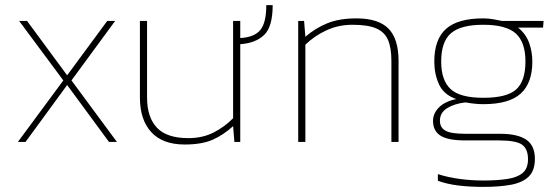

<svg xmlns="http://www.w3.org/2000/svg" viewBox="-20 -556 2194 752"><path d="M50 0 228 -241 55 -474H86L243 -261L400 -474H431L260 -241L438 0H407L243 -223L80 0Z M703 10Q617 10 572.5 -38.5Q528 -87 528 -174V-474H556V-174Q556 -97 594.5 -56Q633 -15 718 -15Q774 -15 817.5 -37.5Q861 -60 893 -93V-474H921V-407Q976 -410 999.5 -438.5Q1023 -467 1023 -536H1048Q1048 -451 1014.5 -419Q981 -387 921 -383V0H898L893 -62Q856 -28 813.5 -9Q771 10 703 10Z M1148 0V-474H1171L1176 -412Q1214 -445 1261 -464.5Q1308 -484 1376 -484Q1462 -484 1501.5 -444Q1541 -404 1541 -317V0H1513V-317Q1513 -369 1499.5 -400Q1486 -431 1453 -445Q1420 -459 1361 -459Q1305 -459 1258 -437Q1211 -415 1176 -381V0Z M1873 176Q1820 176 1775 170.5Q1730 165 1695 152V126Q1736 139 1781.5 145Q1827 151 1873 151Q1927 151 1966.5 145Q2006 139 2027 121.5Q2048 104 2048 68Q2048 27 2024.5 10.5Q2001 -6 1934 -6H1802Q1735 -6 1705.5 -24.5Q1676 -43 1676 -83Q1676 -112 1699.5 -135.5Q1723 -159 1767 -168Q1718 -185 1699.5 -225.5Q1681 -266 1681 -315Q1681 -402 1727 -443Q1773 -484 1873 -484Q1893 -484 1913 -480.5Q1933 -477 1946 -474H2109L2107 -448H2009Q2040 -423 2052.5 -388Q2065 -353 2065 -315Q2065 -231 2019.5 -189.5Q1974 -148 1873 -148Q1841 -148 1803 -155Q1760 -150 1731.5 -132.5Q1703 -115 1703 -83Q1703 -57 1724 -44.5Q1745 -32 1803 -32H1939Q2007 -32 2041 -9Q2075 14 2075 66Q2075 112 2051 135.5Q2027 159 1982 167.5Q1937 176 1873 176ZM1873 -173Q1966 -173 2002 -206Q2038 -239 2038 -315Q2038 -391 2000 -425Q1962 -459 1873 -459Q1785 -459 1746.5 -426Q1708 -393 1708 -315Q1708 -242 1744.5 -207.5Q1781 -173 1873 -173Z"/></svg>

Font: Kanit Thin
Style: Regular
Weight: 250
Designer: Katatrad Team
Foundry: CadsonDemak
Version: Version 2.000; ttfautohint (v1.8.3)